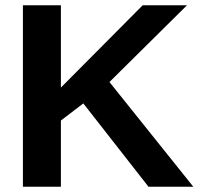

<svg xmlns="http://www.w3.org/2000/svg" viewBox="-20 -708 762 728"><path d="M543 0 295.9 -315.9 210.9 -251V0H66.9V-688H210.9V-376L521 -688H689L395 -397L712.9 0Z"/></svg>

Font: Liberation Sans
Style: Bold
Weight: 700
Designer: Steve Matteson
Foundry: Ascender Corporation
Version: Version 2.1.5